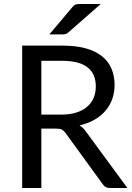

<svg xmlns="http://www.w3.org/2000/svg" viewBox="-20 -946 666 966"><path d="M290 -369.5H188V-640H294C350 -640 392 -629.2 420 -607.5C448 -585.8 462 -553.7 462 -511C462 -490 458.3 -470.8 451 -453.5C443.7 -436.2 432.8 -421.2 418.2 -408.8C403.8 -396.2 385.8 -386.6 364.2 -379.8C342.8 -372.9 318 -369.5 290 -369.5ZM621 0 412 -284.5C403 -297.8 392.3 -308 380 -315C407.7 -321.3 432.4 -330.7 454.2 -343C476.1 -355.3 494.6 -370.2 509.8 -387.8C524.9 -405.2 536.5 -425 544.5 -447C552.5 -469 556.5 -492.7 556.5 -518C556.5 -548.3 551.3 -575.8 541 -600.2C530.7 -624.8 514.8 -645.7 493.2 -663C471.8 -680.3 444.5 -693.6 411.5 -702.8C378.5 -711.9 339.3 -716.5 294 -716.5H91.5V0H188V-299H261.5C275.2 -299 285.2 -297.2 291.8 -293.8C298.2 -290.2 304.3 -284.5 310 -276.5L496 -20.5C504.3 -6.8 517.3 0 535 0ZM487 -926H386.5C375.5 -926 367.1 -925.2 361.2 -923.5C355.4 -921.8 349.7 -917.3 344 -910L228.5 -773H292.5C299.2 -773 304.8 -773.5 309.5 -774.5C314.2 -775.5 319 -778.3 324 -783Z"/></svg>

Font: LatoLatin
Style: Regular
Weight: 400
Designer: Lukasz Dziedzic with Adam Twardoch and Botio Nikoltchev
Foundry: tyPoland Lukasz Dziedzic
Version: Version 2.015; 2015-08-06; http://www.latofonts.com/